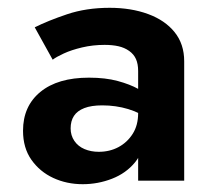

<svg xmlns="http://www.w3.org/2000/svg" viewBox="-20 -477 536 492"><path d="M161 -148Q161 -167 169.5 -180Q178 -193 196 -200Q214 -207 242 -207Q277 -207 308.5 -197.5Q340 -188 365 -169V-225Q356 -237 334.5 -249Q313 -261 281.5 -269.5Q250 -278 208 -278Q128 -278 83.5 -241.5Q39 -205 39 -142Q39 -98 60.5 -67.5Q82 -37 116.5 -21Q151 -5 192 -5Q231 -5 267 -19Q303 -33 326 -61Q349 -89 349 -131L334 -187Q334 -156 320 -134Q306 -112 283.5 -100Q261 -88 233 -88Q213 -88 196.5 -95Q180 -102 170.5 -116Q161 -130 161 -148ZM115 -324Q124 -331 143.5 -340Q163 -349 190.5 -355.5Q218 -362 248 -362Q268 -362 283.5 -358.5Q299 -355 311 -346.5Q323 -338 328.5 -325.5Q334 -313 334 -295V-14H452V-320Q452 -364 427.5 -394.5Q403 -425 359.5 -441Q316 -457 261 -457Q201 -457 152 -440.5Q103 -424 69 -407Z"/></svg>

Font: SpinnyJost
Style: Regular
Weight: 600
Version: Version 3.710